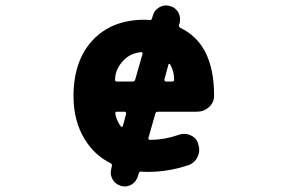

<svg xmlns="http://www.w3.org/2000/svg" viewBox="-20 -631 1040 695"><path d="M418 42Q397.5 36.1 387.7 18.6Q380.9 6.8 380.9 -6.8Q380.9 -12.7 382.8 -19.5L384.8 -29.3Q386.7 -36.1 380.9 -40Q322.3 -68.4 286.1 -127.9Q246.1 -193.4 246.1 -283.2Q246.1 -411.1 315.4 -485.4Q384.8 -559.6 503.9 -559.6Q511.7 -559.6 521.5 -558.6Q528.3 -557.6 530.3 -564.5L533.2 -574.2Q538.1 -593.8 556.6 -604.5Q568.4 -611.3 581.1 -611.3Q587.9 -611.3 594.7 -609.4Q614.3 -604.5 625 -586.9Q631.8 -574.2 631.8 -561.5Q631.8 -555.7 630.9 -548.8L627.9 -541Q627 -533.2 632.8 -530.3Q691.4 -502 721.7 -445.3Q754.9 -382.8 754.9 -286.1Q754.9 -285.2 754.9 -284.2Q754.9 -259.8 736.3 -243.2Q717.8 -226.6 692.4 -226.6H550.8Q543.9 -226.6 542 -218.8L517.6 -132.8Q515.6 -125 522.5 -125Q524.4 -125 527.3 -125Q575.2 -125 626 -142.6Q636.7 -146.5 646.5 -146.5Q658.2 -146.5 668.9 -141.6Q690.4 -132.8 697.3 -111.3V-109.4Q701.2 -98.6 701.2 -88.9Q701.2 -76.2 695.3 -63.5Q684.6 -41 662.1 -33.2Q589.8 -8.8 515.6 -8.8Q502 -8.8 491.2 -9.8Q484.4 -10.7 482.4 -3.9L479.5 5.9Q473.6 26.4 456.1 37.1Q444.3 43.9 431.6 43.9Q424.8 43.9 418 42ZM403.3 -226.6Q396.5 -226.6 397.5 -218.8Q402.3 -192.4 418 -172.9Q418.9 -171.9 420.9 -171.9Q420.9 -171.9 421.9 -171.9Q423.8 -172.9 424.8 -174.8L436.5 -218.8Q437.5 -221.7 435.5 -224.1Q433.6 -226.6 430.7 -226.6ZM603.5 -335.9Q610.4 -335.9 610.4 -342.8Q610.4 -373 595.7 -398.4Q594.7 -400.4 592.3 -399.9Q589.8 -399.4 589.8 -397.5L575.2 -343.8Q574.2 -340.8 576.2 -338.4Q578.1 -335.9 580.1 -335.9ZM460 -335.9Q467.8 -335.9 469.7 -343.8L496.1 -436.5Q497.1 -438.5 495.1 -440.4Q494.1 -442.4 491.2 -442.4Q491.2 -442.4 491.2 -442.4Q452.1 -438.5 427.7 -413.1Q396.5 -380.9 396.5 -341.8Q396.5 -335.9 403.3 -335.9Z"/></svg>

Font: Rounded Mgen+ 1mn bold
Style: Bold
Weight: 700
Designer: [Source Han Sans]
Ryoko NISHIZUKA  (kana & ideographs); Paul D. Hunt (Latin, Greek & Cyrillic); Wenlong ZHANG  (bopomofo
Version: Version 1.059.20150602